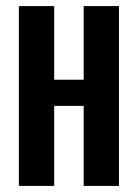

<svg xmlns="http://www.w3.org/2000/svg" viewBox="-20 -611 453 631"><path d="M42 0V-591H158V-349H255V-591H371V0H255V-263H158V0Z"/></svg>

Font: Alumni Sans
Style: Bold
Weight: 700
Designer: Robert E. Leuschke
Foundry: Robert E. Leuschke
Version: Version 1.018